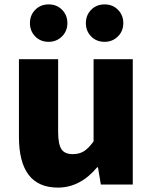

<svg xmlns="http://www.w3.org/2000/svg" viewBox="-20 -838 694 872"><path d="M243 14Q66 14 66 -217V-569H244V-239Q244 -182 260 -159Q275 -138 310 -138Q340 -138 361 -151Q382 -164 405 -196V-569H583V-284V0H438L425 -78H421Q344 14 243 14ZM201 -648Q164 -648 140 -672.5Q116 -697 116 -733Q116 -769 140 -793.5Q164 -818 201 -818Q238 -818 262 -793.5Q286 -769 286 -733Q286 -697 262 -673Q237 -648 201 -648ZM455 -648Q418 -648 394 -672.5Q370 -697 370 -733Q370 -769 394 -793.5Q418 -818 455 -818Q492 -818 516 -793.5Q540 -769 540 -733Q540 -697 516 -673Q491 -648 455 -648Z"/></svg>

Font: GenSekiGothic TW H
Style: Regular
Weight: 900
Version: Version 1.501;PS 1;hotconv 16.6.51;makeotf.lib2.5.65220